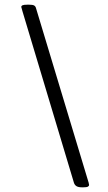

<svg xmlns="http://www.w3.org/2000/svg" viewBox="-20 -722 462 821"><path d="M331 79Q315 79 307 74Q299 69 296 59L76 -674Q75 -680 73 -685Q71 -690 71 -692Q71 -697 76.5 -699.5Q82 -702 98 -702H104Q120 -702 126 -698.5Q132 -695 134 -687L359 59Q361 67 361 69Q361 73 356 76Q351 79 336 79Z"/></svg>

Font: Asap
Style: Italic
Weight: 400
Italic angle: -6°
Designer: Pablo Cosgaya
Foundry: Omnibus-Type
Version: Version 3.001; ttfautohint (v1.8.3)